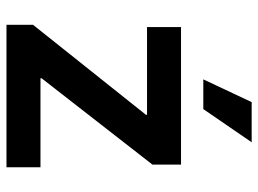

<svg xmlns="http://www.w3.org/2000/svg" viewBox="-122 -675 797 593"><g transform="rotate(90 276.5 -378.5)"><path d="M56.6 0V-82L334.5 -430.7V-434.1H63.5V-539.1H488.3V-450.7L221.7 -108.4V-105H496.6V0ZM225.1 -607.9 295.4 -757.3H419.4L316.9 -607.9Z"/></g></svg>

Font: Inter 18pt SemiBold
Style: Regular
Weight: 600
Designer: Rasmus Andersson
Foundry: rsms
Version: Version 4.001;git-66647c0bb